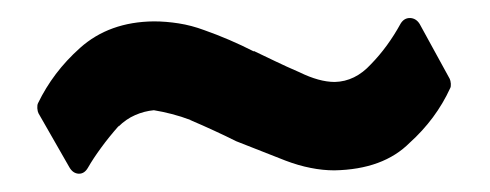

<svg xmlns="http://www.w3.org/2000/svg" viewBox="-20 -360 541 212"><path d="M22.5 -234.9Q21.5 -236.8 21.2 -240.5Q21 -244.1 22 -246.1Q30.3 -263.2 41.7 -278.3Q53.2 -293.5 68.4 -307.1Q100.6 -335.9 149.9 -336.4Q163.1 -336.4 177.2 -334.2Q191.4 -332 205.6 -326.7Q233.4 -316.9 260.3 -303.2V-303.7Q271.5 -298.3 283.7 -292.5Q295.9 -286.6 310.5 -280.3Q332.5 -269.5 349.6 -269.5Q372.1 -270 389.6 -289.1Q408.2 -308.1 422.4 -334Q426.3 -340.3 432.9 -340.1Q439.5 -339.8 443.4 -333.5L476.6 -272.9Q477.5 -271 477.8 -267.6Q478 -264.2 477.1 -262.7Q461.4 -228.5 432.1 -202.1L432.6 -202.6Q403.3 -172.9 349.1 -171.9Q336.4 -171.9 323 -174.6Q309.6 -177.2 295.4 -182.6L240.7 -204.1Q229 -210 216.3 -215.8Q203.6 -221.7 189.9 -227.5H190.4Q180.2 -231.4 169.7 -234.1Q159.2 -236.8 149.9 -238.3Q139.2 -237.3 129.2 -232.9Q119.1 -228.5 110.8 -220.2L111.3 -221.2Q100.1 -208.5 91.6 -196.8Q83 -185.1 77.1 -174.8Q73.2 -168 66.9 -168.2Q60.5 -168.5 56.6 -175.3Z"/></svg>

Font: Alte DIN 1451 Mittelschrift
Style: Bold
Weight: 700
Designer: Peter Wiegel
Foundry: Peter Wiegel
Version: Version 1.003